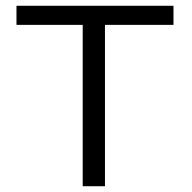

<svg xmlns="http://www.w3.org/2000/svg" viewBox="-20 -644 665 664"><path d="M266 0V-558H37V-624H580V-558H343V0Z"/></svg>

Font: Inconsolata Expanded
Style: Regular
Weight: 400
Width: 7
Monospace: yes
Designer: Raph Levien, Cyreal, Brenton Simpson
Foundry: Raph Levien, Cyreal, Google
Version: Version 3.100; ttfautohint (v1.8.4.7-5d5b)